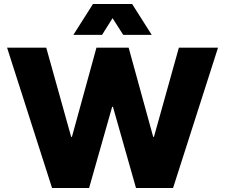

<svg xmlns="http://www.w3.org/2000/svg" viewBox="-20 -947 1133 967"><path d="M15.6 -707H212.9L338.4 -257.8H342.3L465.8 -707H627.9L751.5 -257.8H755.4L880.9 -707H1078.1L851.6 0H665L548.8 -409.2H544.9L428.7 0H242.2ZM448.2 -926.8H645.5L744.1 -771.5H600.6L546.9 -855.5L494.1 -771.5H349.6Z"/></svg>

Font: Wanted Sans Black
Style: Regular
Weight: 900
Designer: Original Design by Kil Hyung-jin and Kang Hanbin, Wanted Lab, Inc; Hangeul from Source Han Sans by Jang Soo-young and Ka
Foundry: Wanted Lab, Inc.
Version: Version 1.003